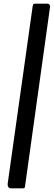

<svg xmlns="http://www.w3.org/2000/svg" viewBox="-20 -867 295 1052"><path d="M41 165Q31 165 26 158Q21 151 22 140L159 -833Q161 -843 164 -845Q167 -847 175 -847H238Q247 -847 251.5 -841Q256 -835 254 -828L117 155Q116 161 113.5 163Q111 165 104 165Z"/></svg>

Font: Libre Franklin SemiBold
Style: Italic
Weight: 600
Italic angle: -8°
Designer: Pablo Impallari, Rodrigo Fuenzalida, Nhung Nguyen
Foundry: Impallari Type
Version: Version 3.000